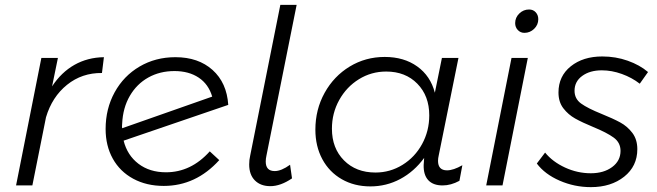

<svg xmlns="http://www.w3.org/2000/svg" viewBox="-20 -762 2699 789"><path d="M407 -527 399 -462Q317 -463 255.5 -413.5Q194 -364 169 -280L113 0H46L150 -524H218L194 -407Q232 -465 286 -495.5Q340 -526 407 -527Z M842 -140 881 -104Q785 2 653 2Q582 2 527.5 -27.5Q473 -57 443.5 -110Q414 -163 414 -232Q414 -315 451 -382.5Q488 -450 553.5 -488.5Q619 -527 701 -527Q795 -527 853.5 -474.5Q912 -422 918 -331L488 -184Q503 -124 549 -89Q595 -54 662 -54Q765 -54 842 -140ZM482 -235 852 -365Q837 -416 796.5 -443Q756 -470 697 -470Q637 -470 589.5 -443.5Q542 -417 513.5 -368Q485 -319 482 -254Q482 -251 481.5 -246.5Q481 -242 482 -235Z M1199 -742 1075 -123Q1072 -110 1072 -98Q1072 -59 1109 -59Q1136 -59 1172 -85L1180 -29Q1133 3 1091 3Q1051 3 1027.5 -20.5Q1004 -44 1004 -86Q1004 -105 1008 -122L1132 -742Z M1276 -229Q1276 -312 1314 -380.5Q1352 -449 1417 -488.5Q1482 -528 1561 -528Q1640 -528 1694.5 -489Q1749 -450 1767 -381L1796 -524H1864L1783 -124Q1780 -111 1780 -101Q1780 -62 1817 -62Q1843 -62 1880 -83L1868 -19Q1833 0 1799 0Q1760 0 1740 -21.5Q1720 -43 1721 -84L1723 -113Q1682 -57 1625 -26.5Q1568 4 1502 4Q1436 4 1384.5 -25.5Q1333 -55 1304.5 -108Q1276 -161 1276 -229ZM1744 -288Q1744 -368 1695 -418Q1646 -468 1567 -468Q1506 -468 1455 -436.5Q1404 -405 1374 -351Q1344 -297 1344 -233Q1344 -153 1393.5 -103Q1443 -53 1523 -53Q1583 -53 1634 -84.5Q1685 -116 1714.5 -170Q1744 -224 1744 -288Z M2192 -683Q2192 -660 2175 -643.5Q2158 -627 2135 -627Q2119 -627 2108 -638.5Q2097 -650 2097 -667Q2097 -690 2114 -706.5Q2131 -723 2154 -723Q2171 -723 2181.5 -711.5Q2192 -700 2192 -683ZM2149 -524 2045 0H1978L2082 -524Z M2186 -90 2220 -135Q2251 -97 2302 -73.5Q2353 -50 2408 -50Q2461 -50 2495.5 -75.5Q2530 -101 2530 -142Q2530 -176 2502 -196.5Q2474 -217 2418 -240Q2372 -259 2343.5 -275Q2315 -291 2295 -317Q2275 -343 2275 -382Q2275 -449 2325.5 -489.5Q2376 -530 2455 -530Q2510 -530 2559.5 -512.5Q2609 -495 2643 -466L2609 -418Q2577 -443 2535.5 -458Q2494 -473 2453 -473Q2404 -473 2372.5 -450Q2341 -427 2341 -389Q2341 -356 2368 -336.5Q2395 -317 2452 -294Q2499 -275 2528.5 -259Q2558 -243 2578.5 -216Q2599 -189 2599 -149Q2599 -79 2545 -36Q2491 7 2408 7Q2341 7 2280 -19.5Q2219 -46 2186 -90Z"/></svg>

Font: TypoPRO Montserrat Alternates
Style: Italic
Weight: 300
Italic angle: -11.3°
Designer: Julieta Ulanovsky
Foundry: Julieta Ulanovsky
Version: Version 6.001